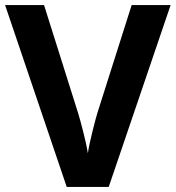

<svg xmlns="http://www.w3.org/2000/svg" viewBox="-20 -734 690 754"><path d="M650 -714H497L362 -289C355 -266 331 -175 325 -132C319 -175 294 -267 287 -289L153 -714H0L242 0H407Z"/></svg>

Font: Noto Sans Lisu
Style: Bold
Weight: 700
Designer: Monotype Design Team. David Williams.
Foundry: Monotype Imaging Inc.
Version: Version 2.102